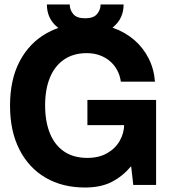

<svg xmlns="http://www.w3.org/2000/svg" viewBox="-20 -837 767 869"><path d="M364.6 11.7Q262.7 11.7 186.4 -32.7Q110.2 -77.1 67.8 -160.4Q25.4 -243.6 25.4 -358.8Q25.4 -477.1 69.3 -560.1Q113.3 -643.1 191.3 -686.8Q269.2 -730.5 370.5 -730.5Q435.9 -730.5 491 -711.2Q546 -691.9 587.1 -656.6Q628.1 -621.3 652.5 -573.2Q677 -525.2 681.4 -467.4H527Q523.1 -495.7 510.4 -519.3Q497.8 -543 477.5 -560.3Q457.3 -577.5 430.8 -587Q404.3 -596.5 372.9 -596.5Q312.8 -596.5 270.5 -567.9Q228.2 -539.3 206.2 -486.3Q184.2 -433.3 184.2 -360Q184.2 -287.5 205.7 -234.1Q227.1 -180.7 269.8 -151.5Q312.4 -122.3 375.8 -122.3Q428 -122.5 465 -143.7Q502.1 -164.8 522 -199.8Q542 -234.7 542.2 -275.8L565.2 -270.5H375.6V-384.6H686.5V0H583.2L573.8 -83.4H572.3Q535.2 -39.3 486 -13.8Q436.8 11.7 364.6 11.7ZM435.4 -816.8H539.5Q539.3 -753.4 492.4 -714.4Q445.5 -675.3 365.4 -675.6Q285.8 -675.3 239.1 -714.4Q192.3 -753.4 192.2 -816.8H295.7Q295.5 -792.7 311.5 -773.4Q327.4 -754.1 365.4 -754.3Q402.9 -754.1 419 -773.2Q435.2 -792.4 435.4 -816.8Z"/></svg>

Font: Inter Display V
Style: Regular
Weight: 400
Designer: Rasmus Andersson
Foundry: rsms
Version: Version 3.015;git-src